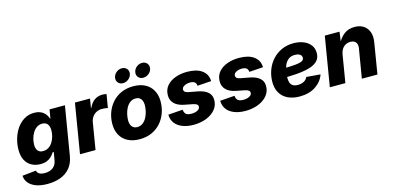

<svg xmlns="http://www.w3.org/2000/svg" viewBox="-83 -1288 4164 2028"><g transform="rotate(-15 1999.0 -274.0)"><path d="M235.4 214.8Q160.2 214.8 108.4 195.1Q56.6 175.3 29.1 140.9Q1.5 106.4 -0.5 62.5L150.4 46.4Q152.3 61 162.4 72.3Q172.4 83.5 190.4 89.8Q208.5 96.2 236.3 96.2Q291 96.2 325.4 69.6Q359.9 43 368.2 -6.3L383.8 -94.7L370.6 -94.2Q355.5 -68.8 334.2 -48.8Q313 -28.8 284.4 -17.8Q255.9 -6.8 218.3 -6.8Q164.1 -6.8 121.1 -29.5Q78.1 -52.2 53.7 -97.9Q29.3 -143.6 29.3 -211.9Q29.3 -273.4 46.9 -333.3Q64.5 -393.1 97.9 -441.7Q131.3 -490.2 179.7 -519.3Q228 -548.3 289.6 -548.3Q322.8 -548.3 347.9 -539.6Q373 -530.8 390.6 -515.9Q408.2 -501 419.4 -482.9Q430.7 -464.8 436 -445.8L440.9 -446.3L457 -541H625L536.6 -9.3Q523.9 67.4 482.7 117.2Q441.4 167 377.9 190.9Q314.5 214.8 235.4 214.8ZM277.8 -132.8Q313 -132.8 339.4 -150.1Q365.7 -167.5 383.3 -195.8Q400.9 -224.1 409.7 -257.6Q418.5 -291 418.5 -323.7Q418.5 -367.2 399.2 -391.4Q379.9 -415.5 342.3 -415.5Q308.1 -415.5 282 -397.7Q255.9 -379.9 238.3 -350.8Q220.7 -321.8 211.7 -287.6Q202.6 -253.4 202.6 -221.2Q202.6 -178.2 221.7 -155.5Q240.7 -132.8 277.8 -132.8Z M645 0 734.4 -541H899.4L883.3 -442.9H888.2Q911.6 -496.1 949.2 -521.5Q986.8 -546.9 1032.7 -546.9Q1044.9 -546.9 1057.1 -545.7Q1069.3 -544.4 1080.1 -541.5L1055.7 -395Q1043.9 -398.9 1024.7 -400.6Q1005.4 -402.3 989.3 -402.3Q958.5 -402.3 931.6 -388.7Q904.8 -375 887 -350.3Q869.1 -325.7 863.3 -292.5L814.9 0Z M1297.4 10.3Q1221.2 10.3 1167.5 -18.1Q1113.8 -46.4 1085.4 -97.9Q1057.1 -149.4 1057.1 -218.3Q1057.1 -284.7 1078.6 -344Q1100.1 -403.3 1140.9 -449.5Q1181.6 -495.6 1239.7 -522Q1297.9 -548.3 1372.1 -548.3Q1448.2 -548.3 1501.7 -520Q1555.2 -491.7 1583.5 -440.2Q1611.8 -388.7 1611.8 -319.3Q1611.8 -253.9 1590.8 -194.6Q1569.8 -135.3 1529.3 -89.1Q1488.8 -43 1430.4 -16.4Q1372.1 10.3 1297.4 10.3ZM1304.7 -120.1Q1340.8 -120.1 1366.7 -140.6Q1392.6 -161.1 1409.2 -192.9Q1425.8 -224.6 1433.3 -260Q1440.9 -295.4 1440.9 -325.2Q1440.9 -354.5 1431.9 -375Q1422.9 -395.5 1406 -406.5Q1389.2 -417.5 1364.7 -417.5Q1328.6 -417.5 1302.5 -397.5Q1276.4 -377.4 1259.8 -345.9Q1243.2 -314.5 1235.6 -279.3Q1228 -244.1 1228 -213.9Q1228 -170.4 1248 -145.3Q1268.1 -120.1 1304.7 -120.1ZM1500.5 -607.4Q1466.8 -607.4 1447.3 -630.1Q1427.7 -652.8 1433.1 -685.1Q1438.5 -717.8 1465.6 -740.2Q1492.7 -762.7 1526.4 -762.7Q1560.5 -762.7 1580.1 -740.2Q1599.6 -717.8 1594.7 -685.1Q1589.4 -652.8 1561.8 -630.1Q1534.2 -607.4 1500.5 -607.4ZM1279.3 -607.4Q1245.6 -607.4 1226.1 -630.1Q1206.5 -652.8 1211.9 -685.1Q1217.3 -717.8 1244.4 -740.2Q1271.5 -762.7 1305.7 -762.7Q1339.4 -762.7 1359.1 -740.2Q1378.9 -717.8 1373.5 -685.1Q1368.2 -652.8 1340.8 -630.1Q1313.5 -607.4 1279.3 -607.4Z M1887.7 10.7Q1817.4 10.7 1765.4 -9.8Q1713.4 -30.3 1684.8 -68.1Q1656.2 -106 1654.8 -156.7Q1654.3 -158.2 1654.3 -159.4Q1654.3 -160.6 1654.3 -162.1L1814 -173.8Q1816.9 -139.2 1835.4 -123.8Q1854 -108.4 1896 -108.4Q1918 -108.4 1938.7 -114Q1959.5 -119.6 1973.1 -131.1Q1986.8 -142.6 1987.8 -160.2Q1988.8 -175.8 1976.3 -186Q1963.9 -196.3 1934.1 -202.1L1841.8 -220.2Q1771 -234.4 1735.6 -271.7Q1700.2 -309.1 1702.1 -364.3Q1703.6 -424.3 1739.3 -465.3Q1774.9 -506.3 1833.3 -527.3Q1891.6 -548.3 1960.9 -548.3Q2064 -548.3 2121.3 -507.1Q2178.7 -465.8 2182.1 -397.5Q2182.6 -395.5 2182.9 -393.1Q2183.1 -390.6 2182.6 -387.7L2031.2 -377.4Q2029.3 -405.3 2012.2 -418.2Q1995.1 -431.2 1961.4 -431.2Q1941.4 -431.2 1921.1 -425.3Q1900.9 -419.4 1887.2 -407.7Q1873.5 -396 1872.6 -377.9Q1871.6 -363.8 1882.1 -353.5Q1892.6 -343.3 1920.9 -337.4L2022 -318.4Q2093.8 -304.2 2129.4 -270.5Q2165 -236.8 2163.1 -183.6Q2162.1 -137.7 2139.2 -101.6Q2116.2 -65.4 2077.6 -40.3Q2039.1 -15.1 1990 -2.2Q1940.9 10.7 1887.7 10.7Z M2454.6 10.7Q2384.3 10.7 2332.3 -9.8Q2280.3 -30.3 2251.7 -68.1Q2223.1 -106 2221.7 -156.7Q2221.2 -158.2 2221.2 -159.4Q2221.2 -160.6 2221.2 -162.1L2380.9 -173.8Q2383.8 -139.2 2402.3 -123.8Q2420.9 -108.4 2462.9 -108.4Q2484.9 -108.4 2505.6 -114Q2526.4 -119.6 2540 -131.1Q2553.7 -142.6 2554.7 -160.2Q2555.7 -175.8 2543.2 -186Q2530.8 -196.3 2501 -202.1L2408.7 -220.2Q2337.9 -234.4 2302.5 -271.7Q2267.1 -309.1 2269 -364.3Q2270.5 -424.3 2306.2 -465.3Q2341.8 -506.3 2400.1 -527.3Q2458.5 -548.3 2527.8 -548.3Q2630.9 -548.3 2688.2 -507.1Q2745.6 -465.8 2749 -397.5Q2749.5 -395.5 2749.8 -393.1Q2750 -390.6 2749.5 -387.7L2598.1 -377.4Q2596.2 -405.3 2579.1 -418.2Q2562 -431.2 2528.3 -431.2Q2508.3 -431.2 2488 -425.3Q2467.8 -419.4 2454.1 -407.7Q2440.4 -396 2439.5 -377.9Q2438.5 -363.8 2449 -353.5Q2459.5 -343.3 2487.8 -337.4L2588.9 -318.4Q2660.6 -304.2 2696.3 -270.5Q2731.9 -236.8 2730 -183.6Q2729 -137.7 2706.1 -101.6Q2683.1 -65.4 2644.5 -40.3Q2606 -15.1 2556.9 -2.2Q2507.8 10.7 2454.6 10.7Z M3046.4 11.7Q2970.7 11.7 2915.8 -15.4Q2860.8 -42.5 2832 -93.8Q2803.2 -145 2804.7 -217.3Q2806.2 -285.2 2829.6 -345.2Q2853 -405.3 2895.3 -451.2Q2937.5 -497.1 2995.6 -523.2Q3053.7 -549.3 3124.5 -549.3Q3184.1 -549.3 3232.4 -530.3Q3280.8 -511.2 3309.1 -474.9Q3337.4 -438.5 3337.4 -386.2Q3337.4 -332.5 3305.2 -299.6Q3272.9 -266.6 3211.4 -249.3Q3149.9 -231.9 3062.3 -226.1Q2974.6 -220.2 2863.3 -220.2L2879.4 -318.4Q2975.1 -318.4 3034.4 -321Q3093.8 -323.7 3125.7 -330.3Q3157.7 -336.9 3169.9 -348.1Q3182.1 -359.4 3182.1 -376.5Q3182.1 -399.9 3162.1 -413.1Q3142.1 -426.3 3106.4 -426.3Q3062.5 -426.3 3035.4 -403.8Q3008.3 -381.3 2994.1 -347.4Q2980 -313.5 2974.9 -277.3Q2969.7 -241.2 2969.2 -213.4Q2968.3 -184.6 2975.8 -161.4Q2983.4 -138.2 3003.2 -124.8Q3022.9 -111.3 3059.6 -111.3Q3098.1 -111.3 3126 -127Q3153.8 -142.6 3164.6 -169.9L3317.4 -157.2Q3291.5 -81.5 3220.7 -34.9Q3149.9 11.7 3046.4 11.7Z M3596.7 -300.8 3546.9 0H3377L3466.8 -541H3627.9L3608.4 -402.8L3596.7 -408.2Q3628.4 -473.6 3675.8 -511Q3723.1 -548.3 3792 -548.3Q3851.6 -548.3 3891.1 -521.7Q3930.7 -495.1 3947.3 -447.8Q3963.9 -400.4 3953.1 -337.9L3897.5 0H3727.1L3779.8 -315.9Q3787.6 -361.8 3767.6 -384.8Q3747.6 -407.7 3709.5 -407.7Q3680.2 -407.7 3656.5 -394.5Q3632.8 -381.3 3617.4 -357.4Q3602.1 -333.5 3596.7 -300.8Z"/></g></svg>

Font: Inter 17pt ExtraBold
Style: Italic
Weight: 800
Italic angle: -9.3988°
Version: Version 4.001;git-66647c0bb